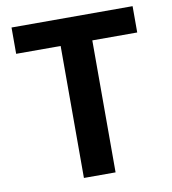

<svg xmlns="http://www.w3.org/2000/svg" viewBox="-83 -812 790 884"><g transform="rotate(-10 312.5 -370.0)"><path d="M238 0V-617H30V-740H596V-617H386V0Z"/></g></svg>

Font: Source Han Sans CN Bold
Style: Bold
Weight: 700
Designer: Ryoko NISHIZUKA 西塚涼子 (kana & ideographs); Paul D. Hunt (Latin, Greek & Cyrillic); Wenlong ZHANG 张文龙 (bopomofo); Sandoll 
Foundry: Adobe Systems Incorporated
Version: Version 1.00;May 30, 2023;FontCreator 11.5.0.2422 32-bit